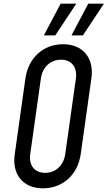

<svg xmlns="http://www.w3.org/2000/svg" viewBox="-20 -1006 584 1042"><path d="M218 -814H280L394 -986H309ZM368 -814H430L544 -986H459ZM213 16C321 16 402 -58 418 -169L476 -581C492 -692 429 -766 322 -766C215 -766 134 -692 118 -581L60 -169C44 -58 106 16 213 16ZM225 -68C168 -68 136 -108 144 -169L202 -581C211 -642 254 -682 311 -682C368 -682 400 -642 392 -581L334 -169C325 -108 282 -68 225 -68Z"/></svg>

Font: Mohave
Style: Italic
Weight: 400
Italic angle: -8°
Designer: Gumpita Rahayu
Foundry: Tokotype
Version: Version 2.002;PS 002.002;hotconv 1.0.88;makeotf.lib2.5.64775